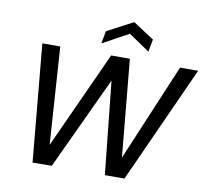

<svg xmlns="http://www.w3.org/2000/svg" viewBox="-95 -1023 1227 1130"><g transform="rotate(10 518.5 -458.0)"><path d="M171 1 106 -700H213L252 -119L517 -700H629L684 -119L929 -700H1037L720 0H603L545 -555L286 0ZM448 -760 462 -835 617 -917 743 -835 729 -760 604 -845Z"/></g></svg>

Font: DM Sans 16pt Medium
Style: Italic
Weight: 500
Italic angle: -10°
Version: Version 4.004;gftools[0.9.30]